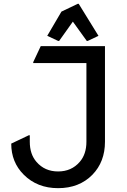

<svg xmlns="http://www.w3.org/2000/svg" viewBox="-20 -980 670 1010"><path d="M228.5 -791.5 303.2 -918.9 389.2 -960H394L498 -791.5L441.4 -764.6H436.5L363.3 -866.2L291 -764.6H286.1ZM39.1 -224.6 131.8 -268.6H136.7V-234.4Q136.7 -168.9 171.9 -128.4Q215.3 -78.1 285.6 -78.1Q356 -78.1 399.4 -128.4Q434.6 -168.9 434.6 -234.4V-648.4H154.8V-653.3L194.3 -737.3H532.2V-234.4Q532.2 -128.9 466.3 -61Q397 9.8 285.6 9.8Q175.8 9.8 105 -61Q39.1 -126.5 39.1 -224.6Z"/></svg>

Font: Nova Round
Style: Book
Weight: 400
Version: Version 2.000